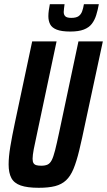

<svg xmlns="http://www.w3.org/2000/svg" viewBox="-20 -885 509 913"><path d="M164 8Q110 8 78.5 -3Q47 -14 34 -38.5Q21 -63 21 -103Q21 -139 29 -187.5Q37 -236 51 -302L133 -688H249L157 -254Q146 -205 140.5 -175.5Q135 -146 135 -130Q135 -116 139.5 -109Q144 -102 153 -99.5Q162 -97 176 -97Q195 -97 206.5 -102.5Q218 -108 226 -123.5Q234 -139 242 -170.5Q250 -202 261 -254L353 -688H469L386 -302Q370 -225 357 -171Q344 -117 329.5 -82Q315 -47 294 -27.5Q273 -8 242 0Q211 8 164 8ZM314 -735Q273 -735 250 -744Q227 -753 218.5 -769.5Q210 -786 210 -808Q210 -821 212 -835.5Q214 -850 217 -865H287Q286 -855 284.5 -845.5Q283 -836 283 -828Q283 -815 290.5 -807.5Q298 -800 319 -800Q342 -800 353.5 -808Q365 -816 370.5 -831Q376 -846 379 -865H450Q445 -837 437.5 -813Q430 -789 416.5 -771.5Q403 -754 378.5 -744.5Q354 -735 314 -735Z"/></svg>

Font: Saira ExtraCondensed
Style: Bold Italic
Weight: 700
Width: 2
Italic angle: -12°
Designer: Hector Gatti with collaboration of the Omnibus-Type team
Foundry: Omnibus-Type
Version: Version 1.101